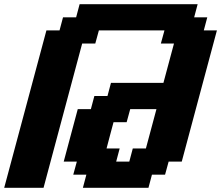

<svg xmlns="http://www.w3.org/2000/svg" viewBox="-20 -895 1054 915"><path d="M375 0H687.5L704.1 -62.5H766.6L783.7 -125H846.2Q874 -229.5 929.9 -437.7Q985.8 -646 1013.7 -750H951.2L967.8 -812.5H905.3L921.9 -875H359.4L342.8 -812.5H280.3L263.7 -750H201.2L0 0H187.5L371.6 -687.5H434.1L451.2 -750H763.7L746.6 -687.5H809.1L758.8 -500H508.8L492.2 -437.5H429.7L413.1 -375H350.6Q339.4 -333 317.1 -250Q294.9 -167 283.7 -125H346.2L329.1 -62.5H391.6ZM596.2 -125H533.7L550.3 -187.5H487.8Q493.2 -208 504.2 -249.8Q515.1 -291.5 521 -312.5H583.5L600.6 -375H725.6L675.3 -187.5H612.8Z"/></svg>

Font: Faithful 32x
Style: SemiboldOblique
Weight: 400
Foundry: Faithful Resource Pack
Version: Version 1.0; January 27, 2023